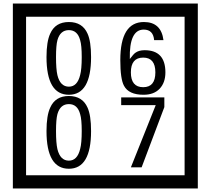

<svg xmlns="http://www.w3.org/2000/svg" viewBox="-20 -980 1195 1090"><path d="M1103 90H53V-960H1103ZM1028 15V-885H128V15ZM497 -656Q497 -442 371 -442Q244 -442 244 -656Q244 -744 265 -789Q294 -855 371 -855Q448 -855 477 -789Q497 -745 497 -656ZM444 -656Q444 -723 435 -752Q420 -809 371 -809Q322 -809 306 -752Q298 -723 298 -656Q298 -587 306 -553Q322 -488 371 -488Q419 -488 435 -554Q444 -587 444 -656ZM919 -569Q919 -511 886.5 -476.5Q854 -442 795 -442Q711 -442 684 -493Q663 -531 663 -639Q663 -855 797 -855Q895 -855 908 -752H855Q850 -812 796 -812Q713 -812 717 -645Q738 -673 748 -680Q768 -695 801 -695Q919 -695 919 -569ZM862 -569Q862 -653 793 -653Q723 -653 723 -569Q723 -485 793 -485Q862 -485 862 -569ZM497 -236Q497 -22 371 -22Q244 -22 244 -236Q244 -324 265 -369Q294 -435 371 -435Q448 -435 477 -369Q497 -325 497 -236ZM444 -236Q444 -303 435 -332Q420 -389 371 -389Q322 -389 306 -332Q298 -303 298 -236Q298 -167 306 -133Q322 -68 371 -68Q419 -68 435 -134Q444 -167 444 -236ZM913 -372 784 -30H723L864 -383H668V-427H913Z"/></svg>

Font: Unicode BMP Fallback SIL
Style: Regular
Weight: 400
Foundry: NRSI, SIL International
Version: Version 5.1 Based on Unicode 5.1